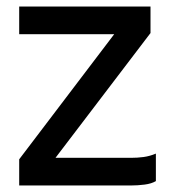

<svg xmlns="http://www.w3.org/2000/svg" viewBox="-20 -570 538 590"><path d="M39 0V-80.5L331 -465H39V-550H442.5V-468.5L150.5 -85H382.5Q402.5 -85 421.2 -87.5Q440 -90 459 -98V-13.5Q445.5 -5.5 424.5 -2.8Q403.5 0 381 0Z"/></svg>

Font: Junction Medium
Style: Regular
Weight: 500
Designer: Caroline Hadilaksono
Foundry: Caroline Hadilaksono, Tyler Finck, The League of Moveable Type
Version: Version 2.000; ttfautohint (v1.8.3)